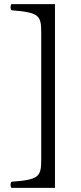

<svg xmlns="http://www.w3.org/2000/svg" viewBox="-20 -724 396 936"><path d="M248 -704H36C30 -698 30 -680 36 -674C174 -663 181 -648 181 -561V50C181 137 173 152 36 162C30 168 30 186 36 192H248Z"/></svg>

Font: Libertinus Serif
Style: Regular
Weight: 400
Designer: Philipp H. Poll
Foundry: Khaled Hosny
Version: Version 6.2